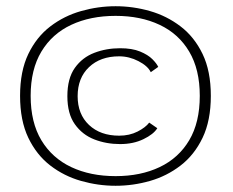

<svg xmlns="http://www.w3.org/2000/svg" viewBox="-20 -657 750 617"><path d="M351.5 -60Q295.5 -60 240.8 -75.5Q186 -91 141.8 -125Q97.5 -159 71 -214.2Q44.5 -269.5 44.5 -349Q44.5 -428.5 71 -483.5Q97.5 -538.5 141.8 -572.2Q186 -606 240.8 -621.5Q295.5 -637 351.5 -637Q407.5 -637 461.8 -621.5Q516 -606 560.2 -572.2Q604.5 -538.5 631 -483.5Q657.5 -428.5 657.5 -349Q657.5 -269.5 631 -214.2Q604.5 -159 560.2 -125Q516 -91 461.8 -75.5Q407.5 -60 351.5 -60ZM351.5 -91Q432 -91 493 -120Q554 -149 588 -206.2Q622 -263.5 622 -349Q622 -434 588 -491.2Q554 -548.5 493 -577.2Q432 -606 351.5 -606Q270.5 -606 209 -577.2Q147.5 -548.5 113 -491.2Q78.5 -434 78.5 -349Q78.5 -263.5 113 -206.2Q147.5 -149 209 -120Q270.5 -91 351.5 -91ZM485.5 -245Q473.5 -225.5 441 -209.8Q408.5 -194 366 -194Q321.5 -194 283 -209Q244.5 -224 220.5 -257.8Q196.5 -291.5 196.5 -348Q196.5 -405 220.5 -438.8Q244.5 -472.5 283 -487.2Q321.5 -502 366 -502Q404.5 -502 430 -491.5Q455.5 -481 469.5 -467Q483.5 -453 488.5 -442L464.5 -425Q455 -445 425 -460.5Q395 -476 363 -476Q302.5 -476 266 -441.2Q229.5 -406.5 229.5 -348Q229.5 -290 266 -255.5Q302.5 -221 363 -221Q396 -221 422 -234.2Q448 -247.5 459.5 -263Z"/></svg>

Font: League Mono Thin
Style: Regular
Weight: 100
Width: 6
Designer: Tyler Finck
Foundry: The League of Moveable Type / Tyler Finck
Version: Version 2.300;RELEASE